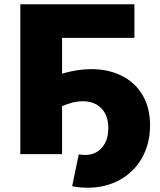

<svg xmlns="http://www.w3.org/2000/svg" viewBox="-20 -720 748 897"><path d="M406 -397Q487 -397 549.5 -365.5Q612 -334 646.5 -275Q681 -216 681 -135Q681 -49 643.5 17.5Q606 84 539.5 120.5Q473 157 390 157Q352 157 317 150L348 1Q363 4 378 4Q426 4 456 -30Q486 -64 486 -121Q486 -181 453.5 -214Q421 -247 366 -247Q322 -247 270 -224V0H75V-700H608V-543H270V-376Q342 -397 406 -397Z"/></svg>

Font: Montserrat Alternates ExtraBold
Style: Regular
Weight: 800
Designer: Julieta Ulanovsky
Foundry: Julieta Ulanovsky
Version: Version 7.200